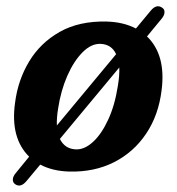

<svg xmlns="http://www.w3.org/2000/svg" viewBox="-20 -531 560 606"><path d="M28 50.5Q20 45 20.5 35.2Q21 25.5 29.5 15.5L72 -36.5Q12 -95.5 27.5 -206.5Q36.5 -278 72 -337Q107.5 -396 168.8 -430.5Q230 -465 316.5 -463Q370 -461.5 409 -441L455.5 -497Q473.5 -519 491.5 -507Q499.5 -502 499.2 -492.5Q499 -483 491 -473L444 -416Q504.5 -357.5 490 -246Q480.5 -167.5 441.2 -109Q402 -50.5 339.8 -19Q277.5 12.5 198.5 10.5Q145.5 9 107 -11.5L64 40Q45.5 62.5 28 50.5ZM163.5 -189Q158.5 -159 159.5 -135L346.5 -360Q332 -391 298 -392.5Q268.5 -394 240.8 -366.2Q213 -338.5 192.5 -291.8Q172 -245 163.5 -189ZM219.5 -59.5Q246.5 -58.5 273.2 -82.8Q300 -107 321.2 -152.8Q342.5 -198.5 352 -260Q357.5 -292.5 356.5 -318L169 -92.5Q184.5 -61 219.5 -59.5Z"/></svg>

Font: Fraunces 72pt SuperSoft SemiBold
Style: Italic
Weight: 600
Italic angle: -16°
Version: Version 1.000;[b76b70a41]